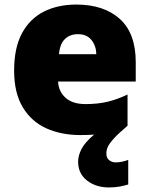

<svg xmlns="http://www.w3.org/2000/svg" viewBox="-20 -583 658 843"><path d="M447 91Q447 110 459 120Q471 130 488 130Q503 130 518 126.5Q533 123 543 119V227Q527 232 506 236Q485 240 458 240Q401 240 362 209.5Q323 179 323 127Q323 100 338 71Q353 42 393 8Q366 10 333 10Q249 10 183.5 -19.5Q118 -49 80 -112Q42 -175 42 -273Q42 -373 76.5 -437Q111 -501 172.5 -532Q234 -563 315 -563Q436 -563 506 -500Q576 -437 576 -310V-225H235Q237 -182 267.5 -154Q298 -126 356 -126Q408 -126 451 -136Q494 -146 540 -168V-31Q500 3 480 25Q460 47 453.5 61.5Q447 76 447 91ZM322 -433Q288 -433 265.5 -412Q243 -391 239 -345H403Q402 -382 381.5 -407.5Q361 -433 322 -433Z"/></svg>

Font: Noto Sans Telugu Black
Style: Regular
Weight: 900
Designer: Jelle Bosma - Monotype Design Team
Foundry: Monotype Imaging Inc.
Version: Version 2.005; ttfautohint (v1.8.4.7-5d5b)